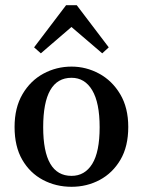

<svg xmlns="http://www.w3.org/2000/svg" viewBox="-20 -707 550 738"><path d="M255 11Q195 11 145 -15.5Q95 -42 65.5 -93Q36 -144 36 -219Q36 -293 66.5 -345Q97 -397 147 -424Q197 -451 255 -451Q311 -451 361 -424Q411 -397 442 -345Q473 -293 473 -219Q473 -144 443 -93Q413 -42 363.5 -15.5Q314 11 255 11ZM255 -31Q306 -31 334.5 -77Q363 -123 363 -218Q363 -312 334.5 -360Q306 -408 255 -408Q146 -408 146 -218Q146 -31 255 -31ZM373 -502 214 -638H295L137 -502L111 -525L234 -687H275L398 -525Z"/></svg>

Font: Lisu Bosa SemiBold
Style: Regular
Weight: 600
Designer: David Morse, Annie Olsen, Victor Gaultney, Frank Grießhammer (Latin)
Foundry: SIL International
Version: Version 2.000